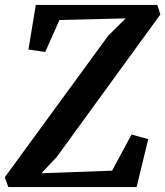

<svg xmlns="http://www.w3.org/2000/svg" viewBox="-32 -763 674 783"><path d="M2 0 -12.5 -40 409 -617 480.5 -688 210.5 -681.5 152.5 -551 84 -561 114 -743H609.5L622 -704L199.5 -123L137 -56.5L425 -67L504.5 -214.5L572.5 -195.5L525 0Z"/></svg>

Font: Merriweather SemiBold
Style: Italic
Weight: 600
Italic angle: -7.8°
Version: Version 2.101